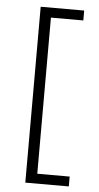

<svg xmlns="http://www.w3.org/2000/svg" viewBox="-56 -702 444 861"><g transform="rotate(5 166.5 -271.0)"><path d="M91.7 125V-666.7H287.5V-622.2H141.7V80.6H287.5V125Z"/></g></svg>

Font: Afacad Flux Light
Style: Regular
Weight: 300
Designer: Kristian Moeller
Foundry: Dicotype
Version: Version 1.100